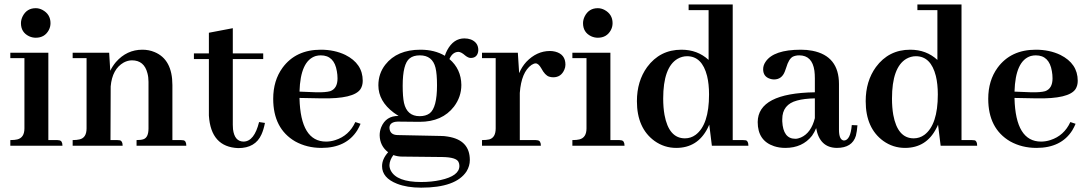

<svg xmlns="http://www.w3.org/2000/svg" viewBox="-20 -655 4891 863"><path d="M237.3 -25.4H197.3V-418H26.4V-393.6H89.8V-78.1Q89.8 -36.1 57.6 -28.3Q45.9 -25.4 26.4 -25.4V0H260.7Q260.7 -22.5 246.1 -24.4Q242.2 -25.4 237.3 -25.4ZM207 -550.8Q207 -590.8 170.9 -610.4Q156.2 -618.2 140.6 -618.2Q100.6 -618.2 82 -582Q74.2 -566.4 74.2 -550.8Q74.2 -509.8 110.4 -492.2Q125 -485.4 140.6 -485.4Q180.7 -485.4 199.2 -519.5Q207 -534.2 207 -550.8Z M506.8 -25.4H476.6L477.5 -266.6Q484.4 -344.7 536.1 -374Q554.7 -383.8 573.2 -383.8Q627.9 -383.8 642.6 -326.2Q647.5 -308.6 647.5 -287.1V-78.1Q647.5 -37.1 625 -29.3Q614.3 -25.4 593.8 -25.4V0H817.4Q817.4 -21.5 804.7 -24.4Q798.8 -25.4 793 -25.4H754.9V-272.5Q754.9 -387.7 674.8 -420.9Q649.4 -431.6 620.1 -431.6Q549.8 -431.6 501 -376Q485.4 -357.4 475.6 -336.9L470.7 -418H306.6V-393.6H369.1V-78.1Q369.1 -35.2 336.9 -28.3Q324.2 -25.4 306.6 -25.4V0H531.2Q531.2 -21.5 518.6 -24.4Q512.7 -25.4 506.8 -25.4Z M851.6 -389.6H918.9V-135.7Q927.7 5.9 1050.8 10.7Q1127.9 10.7 1155.3 -50.8Q1165 -72.3 1170.9 -102.5L1144.5 -106.4Q1123 -19.5 1075.2 -18.6Q1034.2 -18.6 1027.3 -74.2Q1026.4 -84 1026.4 -93.8V-389.6H1163.1V-415H1026.4V-528.3L918.9 -507.8V-415H851.6Z M1421.9 -406.2Q1482.4 -406.2 1494.1 -335Q1497.1 -319.3 1497.1 -302.7Q1497.1 -256.8 1463.9 -245.1Q1442.4 -239.3 1401.4 -240.2L1326.2 -243.2Q1330.1 -381.8 1399.4 -403.3Q1411.1 -406.2 1421.9 -406.2ZM1600.6 -98.6 1577.1 -106.4Q1548.8 -44.9 1487.3 -25.4Q1466.8 -18.6 1445.3 -18.6Q1331.1 -18.6 1326.2 -212.9Q1326.2 -213.9 1326.2 -214.8L1424.8 -212.9Q1571.3 -210 1600.6 -254.9Q1610.4 -270.5 1610.4 -292Q1610.4 -369.1 1532.2 -408.2Q1483.4 -431.6 1421.9 -431.6Q1309.6 -431.6 1250 -350.6Q1208 -293 1208 -210.9Q1208 -77.1 1306.6 -19.5Q1359.4 9.8 1424.8 9.8Q1536.1 9.8 1585.9 -69.3Q1594.7 -84 1600.6 -98.6Z M1790 -269.5Q1790 -368.2 1821.3 -392.6Q1837.9 -406.2 1867.2 -406.2Q1923.8 -406.2 1937.5 -350.6Q1944.3 -323.2 1944.3 -271.5Q1944.3 -170.9 1911.1 -145.5Q1893.6 -132.8 1866.2 -132.8Q1809.6 -132.8 1795.9 -192.4Q1790 -219.7 1790 -269.5ZM1870.1 -431.6Q1764.6 -431.6 1711.9 -364.3Q1680.7 -324.2 1680.7 -271.5Q1680.7 -200.2 1750 -148.4Q1760.7 -140.6 1771.5 -133.8Q1714.8 -134.8 1693.4 -83Q1686.5 -65.4 1686.5 -46.9Q1687.5 1 1724.6 29.3Q1697.3 59.6 1697.3 91.8Q1697.3 144.5 1764.6 170.9Q1809.6 188.5 1873 188.5Q2029.3 188.5 2077.1 115.2Q2091.8 90.8 2091.8 64.5Q2091.8 -25.4 1993.2 -41Q1977.5 -43.9 1960.9 -43.9L1766.6 -47.9Q1736.3 -48.8 1731.4 -73.2Q1730.5 -77.1 1730.5 -80.1Q1730.5 -102.5 1756.8 -107.4Q1762.7 -108.4 1767.6 -108.4L1863.3 -107.4H1866.2Q1967.8 -107.4 2020.5 -175.8Q2053.7 -219.7 2053.7 -273.4Q2052.7 -344.7 2000 -389.6Q2013.7 -420.9 2040 -421.9Q2052.7 -421.9 2071.3 -405.3Q2085 -394.5 2095.7 -394.5Q2123 -394.5 2128.9 -420.9Q2129.9 -425.8 2129.9 -429.7Q2129.9 -463.9 2096.7 -477.5Q2083 -482.4 2067.4 -482.4Q2018.6 -482.4 1990.2 -429.7Q1983.4 -417 1979.5 -404.3Q1933.6 -431.6 1870.1 -431.6ZM1873 163.1Q1762.7 163.1 1736.3 111.3Q1730.5 99.6 1730.5 86.9Q1731.4 64.5 1748 42Q1767.6 48.8 1786.1 48.8L1968.8 50.8Q2031.2 51.8 2041 73.2Q2044.9 81.1 2044.9 90.8Q2044.9 135.7 1960 154.3Q1919.9 163.1 1873 163.1Z M2387.7 -25.4H2316.4V-237.3Q2323.2 -331.1 2369.1 -363.3Q2379.9 -370.1 2387.7 -370.1Q2400.4 -370.1 2413.1 -347.7Q2429.7 -316.4 2448.2 -310.5Q2457 -307.6 2466.8 -307.6Q2502 -307.6 2516.6 -341.8Q2521.5 -352.5 2521.5 -364.3Q2521.5 -411.1 2475.6 -422.9Q2463.9 -425.8 2452.1 -425.8Q2392.6 -425.8 2345.7 -377Q2325.2 -354.5 2313.5 -326.2L2307.6 -418H2146.5V-393.6H2208V-78.1Q2208 -36.1 2178.7 -28.3Q2166 -25.4 2146.5 -25.4V0H2411.1Q2411.1 -22.5 2396.5 -24.4Q2392.6 -25.4 2387.7 -25.4Z M2763.7 -25.4H2723.6V-418H2552.7V-393.6H2616.2V-78.1Q2616.2 -36.1 2584 -28.3Q2572.3 -25.4 2552.7 -25.4V0H2787.1Q2787.1 -22.5 2772.5 -24.4Q2768.6 -25.4 2763.7 -25.4ZM2733.4 -550.8Q2733.4 -590.8 2697.3 -610.4Q2682.6 -618.2 2667 -618.2Q2627 -618.2 2608.4 -582Q2600.6 -566.4 2600.6 -550.8Q2600.6 -509.8 2636.7 -492.2Q2651.4 -485.4 2667 -485.4Q2707 -485.4 2725.6 -519.5Q2733.4 -534.2 2733.4 -550.8Z M3179.7 0H3343.8Q3343.8 -21.5 3332 -24.4Q3327.1 -25.4 3319.3 -25.4H3273.4V-634.8H3075.2V-609.4H3165V-385.7Q3115.2 -431.6 3043 -431.6Q2946.3 -431.6 2888.7 -353.5Q2842.8 -290 2842.8 -200.2Q2842.8 -79.1 2921.9 -21.5Q2965.8 9.8 3019.5 9.8Q3115.2 9.8 3160.2 -78.1Q3165 -86.9 3168 -94.7ZM2960.9 -211.9Q2960.9 -352.5 3025.4 -390.6Q3045.9 -402.3 3068.4 -402.3Q3135.7 -402.3 3158.2 -313.5Q3167 -277.3 3167 -230.5Q3167 -93.8 3106.4 -48.8Q3085 -33.2 3058.6 -33.2Q2986.3 -33.2 2966.8 -138.7Q2960.9 -171.9 2960.9 -211.9Z M3741.2 9.8Q3810.5 9.8 3827.1 -44.9Q3832 -64.5 3834 -91.8L3808.6 -92.8Q3802.7 -24.4 3773.4 -23.4Q3751 -25.4 3751 -72.3V-277.3Q3751 -403.3 3631.8 -426.8Q3607.4 -431.6 3580.1 -431.6Q3457 -431.6 3420.9 -377Q3410.2 -361.3 3410.2 -343.8Q3410.2 -310.5 3441.4 -300.8Q3450.2 -297.9 3459 -297.9Q3494.1 -297.9 3507.8 -334Q3509.8 -338.9 3513.7 -350.6Q3525.4 -390.6 3543.9 -400.4Q3556.6 -406.2 3572.3 -406.2Q3630.9 -406.2 3640.6 -336.9Q3642.6 -321.3 3642.6 -302.7V-240.2Q3386.7 -236.3 3385.7 -106.4Q3385.7 -22.5 3459 2Q3482.4 9.8 3509.8 9.8Q3586.9 9.8 3629.9 -44.9Q3641.6 -61.5 3648.4 -79.1Q3664.1 8.8 3741.2 9.8ZM3554.7 -31.2Q3500 -31.2 3496.1 -109.4Q3496.1 -114.3 3496.1 -119.1Q3496.1 -185.5 3562.5 -203.1Q3593.8 -211.9 3642.6 -212.9V-124Q3626 -57.6 3580.1 -37.1Q3566.4 -31.2 3554.7 -31.2Z M4208 0H4372.1Q4372.1 -21.5 4360.4 -24.4Q4355.5 -25.4 4347.7 -25.4H4301.8V-634.8H4103.5V-609.4H4193.4V-385.7Q4143.6 -431.6 4071.3 -431.6Q3974.6 -431.6 3917 -353.5Q3871.1 -290 3871.1 -200.2Q3871.1 -79.1 3950.2 -21.5Q3994.1 9.8 4047.9 9.8Q4143.6 9.8 4188.5 -78.1Q4193.4 -86.9 4196.3 -94.7ZM3989.3 -211.9Q3989.3 -352.5 4053.7 -390.6Q4074.2 -402.3 4096.7 -402.3Q4164.1 -402.3 4186.5 -313.5Q4195.3 -277.3 4195.3 -230.5Q4195.3 -93.8 4134.8 -48.8Q4113.3 -33.2 4086.9 -33.2Q4014.6 -33.2 3995.1 -138.7Q3989.3 -171.9 3989.3 -211.9Z M4635.7 -406.2Q4696.3 -406.2 4708 -335Q4710.9 -319.3 4710.9 -302.7Q4710.9 -256.8 4677.7 -245.1Q4656.2 -239.3 4615.2 -240.2L4540 -243.2Q4543.9 -381.8 4613.3 -403.3Q4625 -406.2 4635.7 -406.2ZM4814.5 -98.6 4791 -106.4Q4762.7 -44.9 4701.2 -25.4Q4680.7 -18.6 4659.2 -18.6Q4544.9 -18.6 4540 -212.9Q4540 -213.9 4540 -214.8L4638.7 -212.9Q4785.2 -210 4814.5 -254.9Q4824.2 -270.5 4824.2 -292Q4824.2 -369.1 4746.1 -408.2Q4697.3 -431.6 4635.7 -431.6Q4523.4 -431.6 4463.9 -350.6Q4421.9 -293 4421.9 -210.9Q4421.9 -77.1 4520.5 -19.5Q4573.2 9.8 4638.7 9.8Q4750 9.8 4799.8 -69.3Q4808.6 -84 4814.5 -98.6Z"/></svg>

Font: Abhaya Libre
Style: Bold
Weight: 700
Designer: Pushpananda Ekanayake, Sol Matas, Pathum Egodawatta
Foundry: Mooniak
Version: Version 1.050 ; ttfautohint (v1.6)